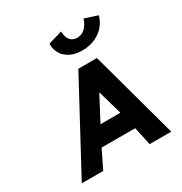

<svg xmlns="http://www.w3.org/2000/svg" viewBox="-154 -763 832 877"><g transform="rotate(-30 261.5 -324.0)"><path d="M409 -648C409 -648 394 -586 341 -586C288 -586 291 -648 291 -648L217 -626C216 -566 260 -524 333 -524C406 -524 462 -566 477 -626ZM372 -461H274L26 0H139L186 -96H363L384 0H498ZM340 -191H235L303 -320Z"/></g></svg>

Font: Hussar Tani
Style: Kurs
Weight: 700
Foundry: Cannot Into Space Fonts
Version: Version 0.92